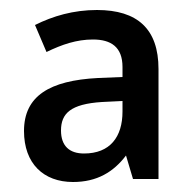

<svg xmlns="http://www.w3.org/2000/svg" viewBox="-20 -742 384 384"><path d="M174 -722C127 -722 86 -710 50 -692L73 -638C104 -653 133 -663 166 -663C202 -663 225 -648 225 -608V-588L176 -586C79 -581 28 -550 28 -480C28 -415 67 -378 126 -378C174 -378 207 -398 232 -431L246 -384H297V-604C297 -684 255 -722 174 -722ZM184 -538 225 -540V-519C225 -468 200 -435 148 -435C119 -435 102 -450 102 -481C102 -515 121 -534 184 -538Z"/></svg>

Font: Noto Sans Myanmar UI SemiCondensed Medium
Style: Regular
Weight: 500
Width: 4
Designer: Monotype Design Team
Foundry: Monotype Imaging Inc.
Version: Version 2.103